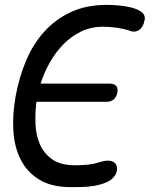

<svg xmlns="http://www.w3.org/2000/svg" viewBox="-20 -760 640 790"><path d="M44 -362Q58 -440 86.5 -508.5Q115 -577 161 -628.5Q207 -680 271 -710Q335 -740 420 -740Q438 -740 464 -738Q490 -736 514.5 -730.5Q539 -725 557 -714.5Q575 -704 576 -686Q576 -683 575.5 -680Q575 -677 574 -674Q572 -661 564.5 -649.5Q557 -638 546 -633Q541 -631 538 -630.5Q535 -630 531 -630Q526 -630 521 -631Q516 -632 513 -634Q488 -642 459.5 -646Q431 -650 404 -650Q354 -650 313 -630Q272 -610 240 -577Q208 -544 184.5 -502Q161 -460 147 -416H430Q449 -416 457.5 -407Q466 -398 463 -379Q459 -360 447.5 -350.5Q436 -341 417 -341H130Q124 -296 126 -249.5Q128 -203 144.5 -165.5Q161 -128 195.5 -104Q230 -80 288 -80Q317 -80 341.5 -82.5Q366 -85 394 -94Q402 -96 409 -97.5Q416 -99 424 -99Q429 -99 434.5 -98Q440 -97 444 -95Q455 -90 459 -80Q463 -70 461 -58Q460 -52 457.5 -46Q455 -40 450 -34Q438 -18 416 -9Q394 0 368.5 4.5Q343 9 317.5 9.5Q292 10 272 10Q192 10 141.5 -21Q91 -52 65 -103.5Q39 -155 35 -222Q31 -289 44 -362Z"/></svg>

Font: Maple Mono Normal NL
Style: Italic
Weight: 400
Italic angle: -10°
Monospace: yes
Designer: subframe7536
Version: Version 7.000